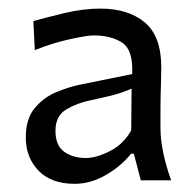

<svg xmlns="http://www.w3.org/2000/svg" viewBox="-20 -791 459 458"><path d="M158.2 -352.5Q102.1 -352.5 71.8 -384Q41.5 -415.5 41.5 -462.9Q41.5 -508.3 63.5 -533.9Q85.4 -559.6 115 -571.5Q144.5 -583.5 167.5 -588.4L295.4 -614.3Q297.9 -671.9 271.5 -689.2Q245.1 -706.5 203.1 -706.5Q188 -706.5 146.7 -697.5Q105.5 -688.5 63 -671.4L59.6 -740.7Q88.9 -749 133.8 -759.8Q178.7 -770.5 219.2 -770.5Q286.1 -770.5 325.4 -737.5Q364.7 -704.6 364.7 -630.4Q364.7 -612.3 363.8 -584.5Q362.8 -556.6 362.8 -530.8V-484.9Q362.8 -432.6 388.2 -360.8H315.9L299.3 -424.3H292.5Q269.5 -395 232.9 -373.8Q196.3 -352.5 158.2 -352.5ZM185.1 -414.1Q209.5 -414.1 241.9 -430.4Q274.4 -446.8 293 -480L293.9 -579.6Q283.7 -574.7 265.1 -568.6Q246.6 -562.5 196.3 -551.8Q164.1 -545.4 138.2 -530Q112.3 -514.6 112.3 -479Q112.3 -443.8 133.1 -429Q153.8 -414.1 185.1 -414.1Z"/></svg>

Font: Pinar-DS2-FD Medium
Style: Regular
Weight: 500
Designer: Amin Abedi
Version: Version 3.000